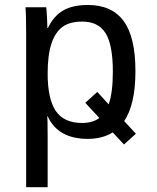

<svg xmlns="http://www.w3.org/2000/svg" viewBox="-20 -558 640 785"><path d="M533.7 -266.6Q533.7 -131.3 487.8 -63L535.6 -11.2L486.8 32.7L440.9 -16.6Q398.4 9.8 339.4 9.8Q217.3 9.8 175.3 -82H172.9Q174.8 -78.1 174.8 1V207.5H86.9V-420.4Q86.9 -502 84 -528.3H168.9Q169.4 -526.4 170.4 -514.4Q171.4 -502.4 172.6 -477.5Q173.8 -452.6 173.8 -443.4H175.8Q199.2 -492.2 237.8 -514.9Q276.4 -537.6 339.4 -537.6Q437 -537.6 485.4 -472.2Q533.7 -406.7 533.7 -266.6ZM441.4 -264.6Q441.4 -375 411.6 -422.4Q381.8 -469.7 316.9 -469.7Q264.6 -469.7 235.1 -447.8Q205.6 -425.8 190.2 -379.2Q174.8 -332.5 174.8 -257.8Q174.8 -153.8 208 -104.5Q241.2 -55.2 315.9 -55.2Q358.9 -55.2 386.2 -75.7L328.6 -137.7L377.9 -182.1L424.3 -131.3Q441.4 -179.2 441.4 -264.6Z"/></svg>

Font: Courier New
Style: Regular
Weight: 400
Designer: Steve Matteson
Foundry: Ascender Corporation
Version: Version 2.00.3